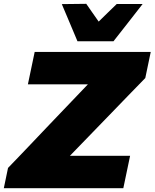

<svg xmlns="http://www.w3.org/2000/svg" viewBox="-38 -985 809 1005"><path d="M-18 0 4 -106Q32 -135 68 -172.5Q103.5 -210 140 -248Q176 -286 206 -317.5L422 -543.5H108L143.5 -713H751L722.5 -576.5Q677 -529.5 633.5 -485Q589.5 -440 546 -394.5L328 -169.5H643L607.5 0ZM367.5 -769Q347 -818 326.5 -866.5Q305.5 -915 285.5 -963.5L413.5 -965Q429 -942 445.5 -919Q462 -895.5 478.5 -872Q502.5 -895.5 526 -918.5Q549.5 -941.5 573 -964H708.5Q670 -915 632.5 -866.5Q594.5 -818 556 -769Z"/></svg>

Font: Heraclito ExtraBold
Style: Italic
Weight: 800
Italic angle: -12°
Designer: Kostas Bartsokas (font) & Cristiano Sobral (main changes)
Foundry: Kostas Bartsokas (font) & Cristiano Sobral (main changes)
Version: Version 1.00;July 8, 2020;FontCreator 13.0.0.2655 64-bit